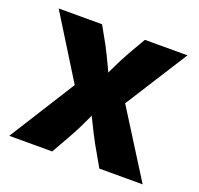

<svg xmlns="http://www.w3.org/2000/svg" viewBox="-100 -644 779 753"><g transform="rotate(20 289.5 -268.0)"><path d="M11.2 0 219.2 -330.1 218.3 -220.2 22.5 -535.6H203.6L243.7 -463.9Q264.6 -423.8 282.7 -384.5Q300.8 -345.2 318.8 -307.1H262.7Q281.7 -344.7 300 -384.3Q318.4 -423.8 340.8 -463.9L382.3 -535.6H560.1L359.4 -219.7L360.8 -329.1L567.9 0H387.2L338.9 -84.5Q317.4 -124 298.6 -163.3Q279.8 -202.6 261.2 -239.7H314Q295.9 -202.6 278.1 -163.3Q260.3 -124 238.3 -84.5L190.4 0Z"/></g></svg>

Font: Inter 20pt ExtraBold
Style: Regular
Weight: 800
Version: Version 4.001;git-66647c0bb